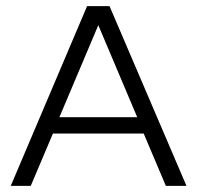

<svg xmlns="http://www.w3.org/2000/svg" viewBox="-20 -604 641 624"><path d="M15 0H80L152 -170H447L519 0H586L336 -584H263ZM173 -223 299 -521H300L426 -223Z"/></svg>

Font: Saira UNSAM Light SC
Style: Regular
Weight: 300
Designer: Hector Gatti with collaboration of the Omnibus-Type team
Foundry: Omnibus-Type
Version: Version 1.072;PS 001.072;hotconv 1.0.88;makeotf.lib2.5.64775